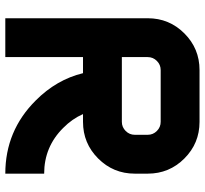

<svg xmlns="http://www.w3.org/2000/svg" viewBox="-44 -728 772 724"><g transform="rotate(90 342.0 -366.0)"><path d="M195.3 -293V0H48.8V-537.1Q48.8 -618.2 106 -675.3Q163.1 -732.4 244.1 -732.4H439.5Q520.5 -732.4 577.6 -675.3Q634.8 -618.2 634.8 -537.1V-488.3Q634.8 -407.2 577.6 -350.1Q520.5 -293 439.5 -293H410.2Q428.2 -252 462.4 -218.3Q533.7 -146.5 634.8 -146.5V0Q473.1 0 358.9 -114.7Q280.3 -192.9 255.9 -293ZM195.3 -439.5H439.5Q459.5 -439.5 473.9 -453.9Q488.3 -468.3 488.3 -488.3V-537.1Q488.3 -557.1 473.9 -571.5Q459.5 -585.9 439.5 -585.9H244.1Q224.1 -585.9 209.7 -571.5Q195.3 -557.1 195.3 -537.1Z"/></g></svg>

Font: Audex
Style: Regular
Weight: 400
Designer: GGBotNet
Foundry: GGBotNet
Version: 1.00